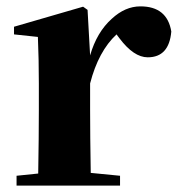

<svg xmlns="http://www.w3.org/2000/svg" viewBox="-20 -583 560 603"><path d="M263 -409Q284 -482 331 -524Q373 -563 421 -563Q505 -563 518 -484Q511 -403 444 -403Q400 -403 355 -463L346 -475Q289 -422 263 -321V-238Q263 -158 265 -40L357 -31V0H32V-31L100 -38Q102 -154 102 -238V-321Q102 -395 99 -467L24 -475V-499L241 -562L255 -552Z"/></svg>

Font: `n[OS CN Heavy
Style: <[WOS[P|ûg*[NI>           
Weight: 900
Designer: Ryoko NISHIZUKA ¬âXZm¬º[P (kana & ideographs); Frank Grie√ühammer (Latin, Greek & Cyrillic); Wenlong ZHANG _ e¬á¬ü¬ô (b
Foundry: Adobe Systems Incorporated
Version: Version 1.00 April 7, 2017, initial release